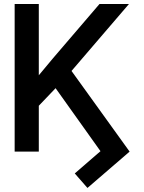

<svg xmlns="http://www.w3.org/2000/svg" viewBox="-20 -747 710 946"><path d="M171.2 -727.3V-376.1L241.1 -459.9L470.2 -727.3H615.4L332.4 -397.4L618.6 0L410.9 179L348.4 107.6L475.1 -2.1L253.9 -312.5L171.2 -225.9V0H52.2V-727.3Z"/></svg>

Font: Inter Zeller Medium
Style: Regular
Weight: 500
Designer: Rasmus Andersson; Joe Bland
Foundry: zeller
Version: Version 3.015;git-dec3a8cb1